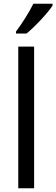

<svg xmlns="http://www.w3.org/2000/svg" viewBox="-20 -1010 302 1030"><path d="M262 -980V-990H159C137 -945 99 -885 66 -841V-830H122C167 -866 237 -941 262 -980ZM163 0V-760H78V0Z"/></svg>

Font: Noto Sans Bengali SemiCondensed
Style: Regular
Weight: 400
Width: 4
Designer: Jelle Bosma - Monotype Design Team
Foundry: Monotype Imaging Inc.
Version: Version 2.003